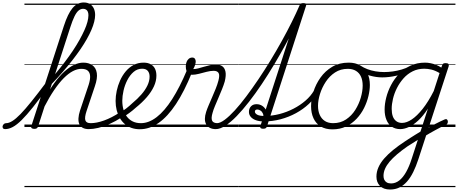

<svg xmlns="http://www.w3.org/2000/svg" viewBox="-197 -1024 3692 1548"><path d="M-156 17Q-168 17 -173 9.5Q-178 2 -176 -7Q-174 -16 -166.5 -23.5Q-159 -31 -147 -31Q-125 -31 -97 -48.5Q-69 -66 -31.5 -104.5Q6 -143 57 -206.5Q108 -270 177 -362Q187 -376 193.5 -370Q200 -364 199.5 -349.5Q199 -335 189 -321Q121 -225 69 -160Q17 -95 -22.5 -56Q-62 -17 -94 0Q-126 17 -156 17ZM519 17Q490 17 471 7Q452 -3 443 -22.5Q434 -42 435.5 -70Q437 -98 448 -132L518 -341Q531 -382 529.5 -410.5Q528 -439 511 -454Q494 -469 459 -469Q426 -469 390.5 -450.5Q355 -432 317.5 -394.5Q280 -357 240 -298.5Q200 -240 159 -160L152 -209Q196 -292 238.5 -351Q281 -410 322 -447Q363 -484 401 -501.5Q439 -519 475 -519Q519 -519 548 -498Q577 -477 583.5 -435Q590 -393 568 -329L501 -129Q484 -78 491 -54.5Q498 -31 534 -31Q543 -31 547.5 -23.5Q552 -16 550.5 -7Q549 2 541 9.5Q533 17 519 17ZM79 15Q67 15 59.5 10Q52 5 55 -6L318 -815Q350 -914 388 -959Q426 -1004 478 -1004Q508 -1004 528 -991.5Q548 -979 559 -956.5Q570 -934 570 -903Q570 -879 562.5 -848.5Q555 -818 540 -783Q525 -748 503 -709Q481 -670 452 -627.5Q423 -585 387.5 -539.5Q352 -494 310.5 -446Q269 -398 221 -348L110 -4Q106 6 99.5 10.5Q93 15 79 15ZM247 -426Q288 -475 324.5 -523Q361 -571 391 -616Q421 -661 444 -702.5Q467 -744 483.5 -780.5Q500 -817 508 -847.5Q516 -878 516 -901Q516 -918 511 -929.5Q506 -941 496.5 -947Q487 -953 473 -953Q453 -953 436 -938.5Q419 -924 403 -891Q387 -858 369 -802ZM0 475H676V485H0ZM0 -20H676V0H0ZM0 -505H676V-500H0ZM0 -995H676V-985H0Z M518 17Q506 17 502 9.5Q498 2 501 -7Q504 -16 512.5 -23.5Q521 -31 534 -31Q582 -31 642 -52.5Q702 -74 768 -117Q775 -122 781.5 -119Q788 -116 792 -108Q796 -100 795 -92Q794 -84 786 -79Q735 -46 686.5 -24.5Q638 -3 595.5 7Q553 17 518 17ZM676 475V485ZM676 -20V0ZM676 -505V-500ZM676 -995V-985Z M765 -113Q794 -129 820.5 -149.5Q847 -170 870 -192Q912 -227 943 -262.5Q974 -298 991.5 -334.5Q1009 -371 1009 -406Q1009 -436 994 -453Q979 -470 949 -470Q938 -470 933.5 -477Q929 -484 930.5 -494Q932 -504 940 -511.5Q948 -519 961 -519Q996 -519 1019 -505.5Q1042 -492 1053 -469Q1064 -446 1064 -414Q1064 -371 1044 -327.5Q1024 -284 987 -241Q950 -198 898 -156Q873 -133 844 -112Q815 -91 785 -73ZM676 475H1120V485H676ZM676 -20H1120V0H676ZM676 -505H1120V-500H676ZM676 -995H1120V-985H676Z M930 18Q893 18 862.5 7Q832 -4 808.5 -24.5Q785 -45 768.5 -73.5Q752 -102 743.5 -136.5Q735 -171 735 -210Q735 -249 744 -291.5Q753 -334 771 -374.5Q789 -415 816 -447.5Q843 -480 879 -499.5Q915 -519 961 -519Q971 -519 975 -511.5Q979 -504 977 -494Q975 -484 967.5 -477Q960 -470 949 -470Q910 -470 880 -444Q850 -418 829.5 -378Q809 -338 799 -293.5Q789 -249 789 -212Q789 -173 798.5 -140Q808 -107 827 -82.5Q846 -58 874 -44.5Q902 -31 939 -31Q1003 -31 1066.5 -80Q1130 -129 1191 -224.5Q1252 -320 1310 -458Q1313 -466 1321 -467.5Q1329 -469 1337 -465Q1345 -461 1349.5 -454Q1354 -447 1350 -438Q1289 -287 1222 -185.5Q1155 -84 1082 -33Q1009 18 930 18ZM1120 475H1133V485H1120ZM1120 -20H1133V0H1120ZM1120 -505H1133V-500H1120ZM1120 -995H1133V-985H1120Z M1543 17Q1515 17 1495.5 7Q1476 -3 1465.5 -21.5Q1455 -40 1455 -65.5Q1455 -91 1465 -122Q1472 -144 1485 -174.5Q1498 -205 1513 -239.5Q1528 -274 1542 -308.5Q1556 -343 1564 -374Q1576 -419 1565 -436Q1554 -453 1526 -453Q1500 -453 1469 -445Q1438 -437 1407.5 -429Q1377 -421 1350 -421Q1335 -421 1323.5 -429Q1312 -437 1306.5 -452.5Q1301 -468 1301 -490Q1301 -508 1307 -524Q1313 -540 1325 -550Q1337 -560 1353 -560Q1367 -560 1374 -551Q1381 -542 1381 -528Q1381 -517 1376 -500.5Q1371 -484 1361 -467Q1379 -467 1400.5 -472.5Q1422 -478 1446.5 -485.5Q1471 -493 1496 -498.5Q1521 -504 1544 -504Q1575 -504 1595 -490Q1615 -476 1621 -446Q1627 -416 1615 -367Q1607 -339 1593 -304.5Q1579 -270 1564 -235Q1549 -200 1536 -169Q1523 -138 1517 -115Q1504 -72 1513 -51.5Q1522 -31 1557 -31Q1567 -31 1571 -23.5Q1575 -16 1573 -7Q1571 2 1563.5 9.5Q1556 17 1543 17ZM1132 475H1700V485H1132ZM1132 -20H1700V0H1132ZM1132 -505H1700V-500H1132ZM1132 -995H1700V-985H1132Z M1543 17Q1532 17 1528 9.5Q1524 2 1525.5 -7Q1527 -16 1534 -23.5Q1541 -31 1552 -31Q1578 -31 1615 -58.5Q1652 -86 1696 -134Q1740 -182 1788 -246Q1836 -310 1886 -384Q1936 -458 1984 -537Q2032 -616 2075.5 -694.5Q2119 -773 2155 -845.5Q2191 -918 2217 -978Q2221 -986 2228 -990Q2235 -994 2243 -994Q2251 -994 2255.5 -989.5Q2260 -985 2257 -978Q2230 -911 2192 -833Q2154 -755 2109 -672Q2064 -589 2014.5 -506Q1965 -423 1913.5 -346Q1862 -269 1810.5 -203Q1759 -137 1711 -87.5Q1663 -38 1620 -10.5Q1577 17 1543 17ZM1699 475H1724V485H1699ZM1699 -20H1724V0H1699ZM1699 -505H1724V-500H1699ZM1699 -995H1724V-985H1699Z M1924 14Q1912 14 1905.5 9.5Q1899 5 1902 -7L2217 -978Q2221 -990 2228 -994.5Q2235 -999 2248 -999Q2264 -999 2269.5 -993.5Q2275 -988 2270 -976L1955 -4Q1952 5 1945.5 9.5Q1939 14 1924 14ZM1725 475H2239V485H1725ZM1725 -20H2239V0H1725ZM1725 -505H2239V-500H1725ZM1725 -995H2239V-985H1725Z M1930 -45Q1894 -45 1867 -54.5Q1840 -64 1825 -81.5Q1810 -99 1810 -122Q1810 -149 1826.5 -166.5Q1843 -184 1871 -184Q1898 -184 1919 -169.5Q1940 -155 1950 -131.5Q1960 -108 1951 -81L1923 -68Q1930 -90 1923.5 -106.5Q1917 -123 1904 -132Q1891 -141 1878 -141Q1858 -141 1858 -124Q1858 -110 1876.5 -99.5Q1895 -89 1936 -89Q1996 -89 2056 -104.5Q2116 -120 2170 -148Q2224 -176 2266.5 -213Q2309 -250 2334 -293Q2340 -303 2350 -302.5Q2360 -302 2366.5 -294.5Q2373 -287 2366 -277Q2338 -228 2292.5 -185.5Q2247 -143 2189 -111.5Q2131 -80 2065.5 -62.5Q2000 -45 1930 -45ZM2239 475V485ZM2239 -20V0ZM2239 -505V-500ZM2239 -995V-985Z M2483 19Q2427 19 2388.5 -4.5Q2350 -28 2330.5 -70.5Q2311 -113 2311 -168Q2311 -223 2330 -284Q2349 -345 2387 -398.5Q2425 -452 2481.5 -485.5Q2538 -519 2614 -519Q2669 -519 2707 -496.5Q2745 -474 2765 -433.5Q2785 -393 2785 -339Q2785 -298 2773.5 -249.5Q2762 -201 2738.5 -153.5Q2715 -106 2678.5 -67Q2642 -28 2593.5 -4.5Q2545 19 2483 19ZM2489 -31Q2548 -31 2593 -61Q2638 -91 2667.5 -138Q2697 -185 2712 -237Q2727 -289 2727 -334Q2727 -376 2713.5 -406Q2700 -436 2673 -452.5Q2646 -469 2607 -469Q2549 -469 2504.5 -440Q2460 -411 2429.5 -364.5Q2399 -318 2383 -266.5Q2367 -215 2367 -171Q2367 -128 2381.5 -96.5Q2396 -65 2423 -48Q2450 -31 2489 -31ZM2239 475H2840V485H2239ZM2239 -20H2840V0H2239ZM2239 -505H2840V-500H2239ZM2239 -995H2840V-985H2239Z M2885 -400Q2836 -400 2785 -414.5Q2734 -429 2689 -456Q2681 -462 2680 -470.5Q2679 -479 2684 -486Q2689 -493 2696 -495.5Q2703 -498 2711 -494Q2735 -478 2765 -466.5Q2795 -455 2830 -449Q2865 -443 2900 -443Q2933 -443 2969.5 -448Q3006 -453 3041.5 -463.5Q3077 -474 3104 -489Q3114 -495 3120.5 -489Q3127 -483 3126.5 -473.5Q3126 -464 3115 -458Q3054 -426 2996 -413Q2938 -400 2885 -400ZM2841 475V485ZM2841 -20V0ZM2841 -505V-500ZM2841 -995V-985Z M3232 20Q3252 8 3272 -3Q3292 -14 3312 -24.5Q3332 -35 3351 -44Q3370 -53 3388 -61Q3399 -66 3405.5 -61.5Q3412 -57 3413.5 -48Q3415 -39 3411.5 -30.5Q3408 -22 3399 -18Q3378 -9 3356.5 2Q3335 13 3312 25.5Q3289 38 3266.5 51Q3244 64 3221 78ZM2948 504Q2895 504 2866.5 475Q2838 446 2838 400Q2838 362 2854 325.5Q2870 289 2900.5 254Q2931 219 2973.5 184.5Q3016 150 3068 116Q3089 102 3110 88.5Q3131 75 3152 62Q3173 49 3193 37L3253 -148Q3214 -88 3174 -51.5Q3134 -15 3097.5 1Q3061 17 3030 17Q2991 17 2962.5 -2Q2934 -21 2919 -57Q2904 -93 2904 -141Q2904 -186 2917 -237.5Q2930 -289 2956 -338.5Q2982 -388 3021 -429Q3060 -470 3112.5 -494.5Q3165 -519 3230 -519Q3251 -519 3274 -514.5Q3297 -510 3319.5 -501Q3342 -492 3361 -479L3367 -496Q3370 -507 3376.5 -511Q3383 -515 3396 -515Q3414 -515 3419 -507.5Q3424 -500 3420 -488L3176 260Q3157 318 3134.5 363.5Q3112 409 3084 440.5Q3056 472 3022.5 488Q2989 504 2948 504ZM2956 455Q2991 455 3021.5 431.5Q3052 408 3077.5 362.5Q3103 317 3123 254L3172 103Q3158 112 3144 121Q3130 130 3115.5 139Q3101 148 3087 157Q3041 189 3005 219.5Q2969 250 2944.5 279Q2920 308 2907.5 336.5Q2895 365 2895 394Q2895 412 2901.5 425.5Q2908 439 2921.5 447Q2935 455 2956 455ZM3044 -33Q3081 -33 3123 -61Q3165 -89 3210.5 -146Q3256 -203 3300 -290L3347 -435Q3311 -456 3281 -463Q3251 -470 3224 -470Q3172 -470 3130 -449Q3088 -428 3056.5 -392.5Q3025 -357 3003.5 -314.5Q2982 -272 2971.5 -228Q2961 -184 2961 -146Q2961 -111 2970 -86Q2979 -61 2998 -47Q3017 -33 3044 -33ZM2840 475H3475V485H2840ZM2840 -20H3475V0H2840ZM2840 -505H3475V-500H2840ZM2840 -995H3475V-985H2840Z"/></svg>

Font: Playwrite CZ Guides
Style: Regular
Weight: 400
Designer: Veronika Burian, José Scaglione
Foundry: TypeTogether
Version: Version 1.003